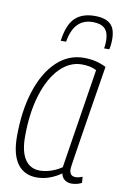

<svg xmlns="http://www.w3.org/2000/svg" viewBox="-85 -781 541 841"><g transform="rotate(10 186.0 -360.5)"><path d="M294 10Q275 10 262.5 0Q250 -10 247 -27Q225 -11 197 -0.5Q169 10 139 10Q83 10 53 -31Q23 -72 23 -152Q23 -267 51.5 -355Q80 -443 132 -492.5Q184 -542 253 -542Q308 -542 352 -519Q333 -401 320 -320Q307 -239 299 -187.5Q291 -136 286.5 -107.5Q282 -79 280.5 -67.5Q279 -56 279 -53Q279 -21 306 -21Q320 -21 337 -28L339 -1Q318 10 294 10ZM244 -54 314 -498Q288 -512 249 -512Q195 -512 151.5 -468Q108 -424 83 -344Q58 -264 58 -157Q58 -91 81 -56.5Q104 -22 147 -22Q172 -22 198 -31Q224 -40 244 -54ZM268 -731Q314 -731 337 -711Q360 -691 360 -643Q360 -617 355 -598H332Q335 -613 335 -634Q334 -671 316.5 -687Q299 -703 264 -703Q180 -703 163 -598H139Q149 -671 180.5 -701Q212 -731 268 -731Z"/></g></svg>

Font: Georama SemiCondensed ExtraLight
Style: Italic
Weight: 200
Width: 4
Italic angle: -9°
Designer: Jean-Baptiste Levee
Foundry: Production Type
Version: Version 1.000